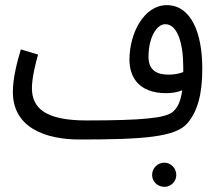

<svg xmlns="http://www.w3.org/2000/svg" viewBox="-20 -521 844 746"><path d="M289 21H290C537 21 663 12 709 -43C748 -90 766 -155 766 -255C766 -394 722 -501 628 -501C540 -501 483 -393 483 -289C483 -224 517 -159 626 -159C645 -159 668 -162 688 -170C682 -128 671 -103 651 -86C622 -62 531 -53 316 -53C153 -53 104 -103 104 -179C104 -220 120 -282 128 -309L61 -329C46 -279 30 -217 30 -164C30 -21 163 21 289 21ZM557 -300C557 -376 589 -427 622 -427C671 -427 692 -349 692 -261C692 -254 692 -247 692 -241C675 -234 654 -231 635 -231C592 -231 557 -246 557 -300ZM619 205C644 205 665 184 665 159C665 133 644 111 619 111C592 111 571 133 571 159C571 184 592 205 619 205Z"/></svg>

Font: Noto Sans Arabic ExtCond
Style: Regular
Weight: 400
Width: 2
Designer: Monotype Design Team, Nadine Chahine, Nizar Qandah and Khaled Hosny
Foundry: Monotype Imaging Inc.
Version: Version 2.012